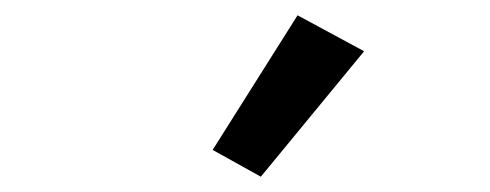

<svg xmlns="http://www.w3.org/2000/svg" viewBox="-20 -810 640 251"><path d="M321 -579 258 -614 369 -790 456 -743Z"/></svg>

Font: IBM Plex Mono Medm
Style: Italic
Weight: 500
Italic angle: -9°
Monospace: yes
Designer: Mike Abbink, Paul van der Laan, Pieter van Rosmalen
Foundry: Bold Monday
Version: Version 2.3